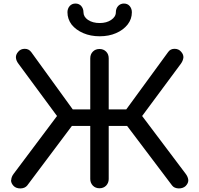

<svg xmlns="http://www.w3.org/2000/svg" viewBox="-20 -1056 1118 1077"><path d="M56.6 -12.7Q42 -28.3 42 -43.9Q42 -45.9 43 -46.9Q43.9 -64.5 56.6 -81.1Q137.7 -189.5 299.8 -405.3Q246.1 -478.5 83 -699.2Q70.3 -715.8 69.3 -733.4Q68.4 -750 82 -765.6Q95.7 -782.2 119.1 -782.2Q141.6 -782.2 155.3 -763.7Q243.2 -641.6 419.9 -398.4Q348.6 -302.7 132.8 -15.6Q120.1 0 95.7 1Q94.7 1 94.7 1Q70.3 1 56.6 -12.7ZM538.1 0Q515.6 0 501 -14.6Q486.3 -30.3 486.3 -51.8Q486.3 -151.4 486.3 -349.6Q445.3 -349.6 322.3 -349.6Q322.3 -373 322.3 -442.4Q363.3 -442.4 486.3 -442.4Q486.3 -513.7 486.3 -728.5Q486.3 -752 501 -766.6Q515.6 -781.2 538.1 -781.2Q560.5 -781.2 575.2 -766.6Q589.8 -752 589.8 -728.5Q589.8 -633.8 589.8 -442.4Q630.9 -442.4 753.9 -442.4Q753.9 -418.9 753.9 -349.6Q712.9 -349.6 589.8 -349.6Q589.8 -275.4 589.8 -51.8Q589.8 -30.3 575.2 -14.6Q560.5 0 538.1 0ZM1021.5 -12.7Q1006.8 1 982.4 1Q957 0 945.3 -15.6Q848.6 -143.6 656.2 -398.4Q722.7 -489.3 922.9 -763.7Q935.5 -782.2 959 -782.2Q982.4 -782.2 996.1 -765.6Q1009.8 -750 1008.8 -733.4Q1006.8 -715.8 995.1 -699.2Q921.9 -600.6 777.3 -405.3Q837.9 -324.2 1021.5 -81.1Q1034.2 -64.5 1036.1 -46.9Q1036.1 -44.9 1036.1 -43Q1036.1 -28.3 1021.5 -12.7ZM539.1 -852.5Q488.3 -852.5 447.3 -870.1Q406.2 -887.7 381.8 -918Q358.4 -949.2 358.4 -987.3Q358.4 -1007.8 371.1 -1022.5Q383.8 -1036.1 403.3 -1036.1Q422.9 -1036.1 435.5 -1022.5Q448.2 -1007.8 448.2 -987.3Q448.2 -961.9 473.6 -944.3Q500 -926.8 539.1 -926.8Q578.1 -926.8 603.5 -944.3Q629.9 -961.9 629.9 -987.3Q629.9 -1007.8 642.6 -1022.5Q656.2 -1036.1 674.8 -1036.1Q695.3 -1036.1 707 -1022.5Q719.7 -1007.8 719.7 -987.3Q719.7 -949.2 696.3 -918.9Q671.9 -887.7 630.9 -870.1Q590.8 -852.5 539.1 -852.5Z"/></svg>

Font: Abed
Style: Bold
Weight: 700
Designer: Johan Aakerlund
Version: Version 3.105